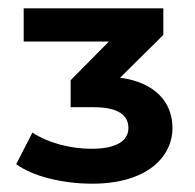

<svg xmlns="http://www.w3.org/2000/svg" viewBox="-20 -762 470 462"><path d="M202 -320C333 -320 395 -384 395 -454C395 -517 352 -564 269 -575L373 -678V-742H37V-662H242L150 -569V-504H206C264 -504 289 -485 289 -454C289 -423 260 -404 200 -404C148 -404 94 -419 58 -443L19 -367C58 -338 130 -320 202 -320Z"/></svg>

Font: Montserrat-Alt1
Style: Bold
Weight: 700
Designer: Differentunic
Foundry: Differentunic
Version: Version 7.222